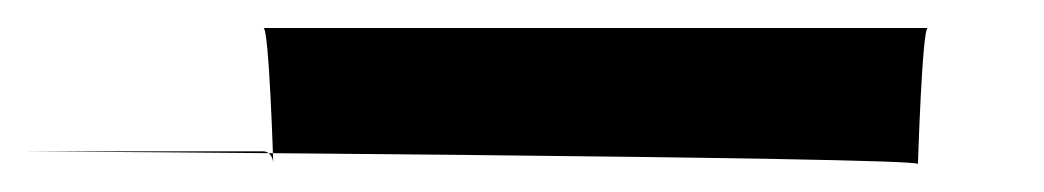

<svg xmlns="http://www.w3.org/2000/svg" viewBox="-125 -16 745 137"><path d="M63 4C67 4 70 101 70 101C70 96 67 92 63 92H-105C-105 92 530 96 530 101C530 101 533 4 537 4Z"/></svg>

Font: PlasticEraser
Style: Regular
Weight: 400
Foundry: Cannot Into Space Fonts
Version: Version 0.43